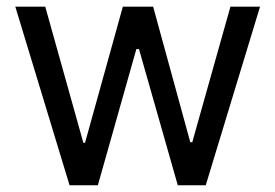

<svg xmlns="http://www.w3.org/2000/svg" viewBox="-20 -550 817 570"><path d="M25.4 -530.3H114.3L227.5 -126H232.4L344.7 -530.3H434.6L544.9 -127.9H550.8L664.1 -530.3H752L590.8 0H507.8L392.6 -404.3H384.8L270.5 0H186.5Z"/></svg>

Font: WEMIX Pretendard
Style: Regular
Weight: 400
Designer: Base glyphs from Inter by Rasmus Andersson; Hangeul glyphs from Noto Sans CJK(Source Han Sans) by Jang Soo-young and Kan
Foundry: Kil Hyung-jin
Version: Version 1.000